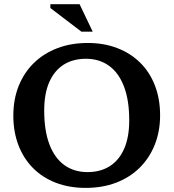

<svg xmlns="http://www.w3.org/2000/svg" viewBox="-20 -904 846 936"><path d="M407.5 -694.5Q487.5 -694.5 552.5 -669.2Q617.5 -644 664 -597.8Q710.5 -551.5 735.5 -486.5Q760.5 -421.5 760.5 -342Q760.5 -263 734.2 -197.8Q708 -132.5 660 -85.5Q612 -38.5 545.5 -13.2Q479 12 397.5 12Q317.5 12 252.5 -13Q187.5 -38 141.2 -84.5Q95 -131 70 -196Q45 -261 45 -340Q45 -419.5 71 -484.8Q97 -550 145.2 -597Q193.5 -644 260 -669.2Q326.5 -694.5 407.5 -694.5ZM406.5 -65Q469.5 -65 515 -93.8Q560.5 -122.5 585.2 -178.8Q610 -235 610 -317.5Q610 -416 584.2 -482.8Q558.5 -549.5 511.2 -583.5Q464 -617.5 399 -617.5Q336 -617.5 290.5 -588.8Q245 -560 220.2 -503.8Q195.5 -447.5 195.5 -365Q195.5 -267 221 -200Q246.5 -133 294 -99Q341.5 -65 406.5 -65ZM432 -749.5H377L225.5 -865V-883.5H368Z"/></svg>

Font: Newsreader SemiBold
Style: Regular
Weight: 600
Designer: Hugues Gentile
Foundry: Production Type
Version: Version 1.003